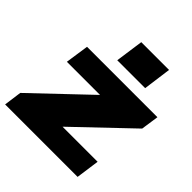

<svg xmlns="http://www.w3.org/2000/svg" viewBox="-211 -910 1051 1051"><g transform="rotate(45 314.5 -384.0)"><path d="M9 -103 398 -473 406 -404H69L89 -540H634L619 -437L227 -63L220 -136H575L556 0H-5ZM496 -768 474 -605H258L281 -768Z"/></g></svg>

Font: Pathway Extreme 28pt ExtraBold
Style: Italic
Weight: 800
Italic angle: -8°
Designer: Eduardo Rodriguez Tunni
Foundry: Eduardo Rodriguez Tunni
Version: Version 1.001;gftools[0.9.26]